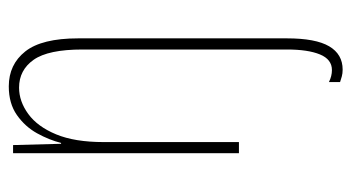

<svg xmlns="http://www.w3.org/2000/svg" viewBox="-206 -372 819 448"><g transform="rotate(-90 204.0 -147.5)"><path d="M266 242Q257 242 250 240Q243 238 237 236V210Q251 217 265 217Q290 217 301.5 189Q313 161 313 112V-365Q313 -445 289 -479Q265 -513 224 -513Q192 -513 162.5 -491.5Q133 -470 115 -426.5Q97 -383 97 -316V0H71V-527H90L93 -415H95Q102 -443 117.5 -471Q133 -499 160 -518Q187 -537 227 -537Q278 -537 308.5 -498.5Q339 -460 339 -375V112Q339 179 320.5 210.5Q302 242 266 242Z"/></g></svg>

Font: Noto Sans Sinhala UI ExtraCondensed Thin
Style: Regular
Weight: 100
Width: 2
Designer: Jelle Bosma - Monotype Design Team
Foundry: Monotype Imaging Inc.
Version: Version 2.006; ttfautohint (v1.8.4.7-5d5b)